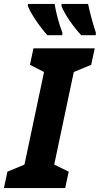

<svg xmlns="http://www.w3.org/2000/svg" viewBox="-56 -961 510 981"><path d="M186 -781H262L263 -793C245 -840 230 -897 223 -941H87L86 -931C101 -891 149 -822 186 -781ZM359 -781H433L434 -793C415 -851 402 -903 394 -941H259L258 -931C273 -889 319 -824 359 -781ZM-36 0H277L295 -84L221 -120L321 -593L410 -630L428 -714H115L97 -630L169 -593L69 -120L-18 -84Z"/></svg>

Font: Noto Sans Display SemiCondensed Extra
Style: Italic
Weight: 800
Width: 4
Italic angle: -12°
Designer: Monotype Design Team
Foundry: Monotype Imaging Inc.
Version: Version 1.900